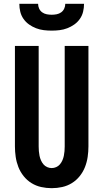

<svg xmlns="http://www.w3.org/2000/svg" viewBox="-20 -975 540 1003"><path d="M250 8Q222 8 195 2Q168 -4 144.5 -18.5Q121 -33 103.5 -55Q86 -77 76 -102.5Q66 -128 62 -155.5Q58 -183 58 -210V-735H182V-210Q182 -198 183 -185.5Q184 -173 186.5 -161Q189 -149 194 -137.5Q199 -126 207 -116.5Q215 -107 226.5 -102Q238 -97 250 -97Q262 -97 273.5 -102Q285 -107 293 -116.5Q301 -126 306 -137.5Q311 -149 313.5 -161Q316 -173 317 -185.5Q318 -198 318 -210V-735H442V-210Q442 -183 438 -155.5Q434 -128 424 -102.5Q414 -77 396.5 -55Q379 -33 355.5 -18.5Q332 -4 305 2Q278 8 250 8ZM250 -815Q229 -815 208.5 -817.5Q188 -820 168.5 -827.5Q149 -835 132 -847Q115 -859 103 -876Q91 -893 86 -913.5Q81 -934 81 -955H179Q179 -942 184.5 -930Q190 -918 200.5 -910.5Q211 -903 224 -900.5Q237 -898 250 -898Q263 -898 276 -900.5Q289 -903 299.5 -910.5Q310 -918 315.5 -930Q321 -942 321 -955H419Q419 -934 414 -913.5Q409 -893 397 -876Q385 -859 368 -847Q351 -835 331.5 -827.5Q312 -820 291.5 -817.5Q271 -815 250 -815Z"/></svg>

Font: Iosevka Extrabold
Style: Regular
Weight: 800
Monospace: yes
Designer: Belleve Invis
Foundry: Belleve Invis
Version: Version 32.5.0; ttfautohint (v1.8.4)